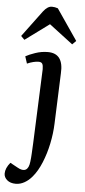

<svg xmlns="http://www.w3.org/2000/svg" viewBox="-106 -816 477 1080"><g transform="rotate(5 132.5 -276.0)"><path d="M214 -126Q212 -71 200 -13.5Q188 44 167 95Q146 146 118 179Q99 202 75 215.5Q51 229 26 229Q-5 229 -23 213.5Q-41 198 -41 177Q-41 146 -14 114L28 137Q57 154 75 144.5Q93 135 97 98Q100 74 101 51Q102 28 104 -8L121 -426Q121 -448 115.5 -457Q110 -466 95 -466Q67 -466 30 -450L17 -490Q36 -501 71 -513Q106 -525 142 -525Q232 -525 225 -412ZM295 -601 274 -580 140 -682 4 -582 -16 -602 94 -750Q118 -781 142 -781Q159 -781 176 -775Z"/></g></svg>

Font: Literata 36pt Medium
Style: Italic
Weight: 500
Italic angle: -2°
Designer: Latin by Veronika Burian and Jose Scaglione. Greek by Irene Vlachou. Cyrillic by Vera Evstafieva
Foundry: TypeTogether
Version: Version 3.002